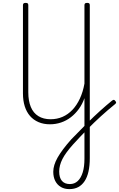

<svg xmlns="http://www.w3.org/2000/svg" viewBox="-20 -912 824 1330"><path d="M460 398Q427 398 402 383.5Q377 369 363 342Q349 315 349 278Q349 255 356.5 230.5Q364 206 379 179.5Q394 153 417.5 121.5Q441 90 474 53Q533 -8 582 -57Q631 -106 675 -145.5Q719 -185 756 -215Q764 -221 769 -220.5Q774 -220 780 -211Q786 -205 784 -199.5Q782 -194 775 -189Q728 -151 680 -107.5Q632 -64 583.5 -14.5Q535 35 484 91Q460 118 442 142.5Q424 167 412.5 189.5Q401 212 395.5 234Q390 256 390 276Q390 319 409 341Q428 363 464 363Q496 363 518.5 342Q541 321 553 282Q565 243 565 188V-232Q550 -190 526 -157Q502 -124 471 -100Q440 -76 403 -63.5Q366 -51 326 -51Q282 -51 247 -66Q212 -81 188 -108.5Q164 -136 151.5 -175.5Q139 -215 139 -265V-876Q139 -884 143 -888Q147 -892 157 -892Q168 -892 172 -888.5Q176 -885 176 -876V-273Q176 -213 193.5 -171Q211 -129 246 -107.5Q281 -86 330 -86Q375 -86 413 -102.5Q451 -119 481.5 -151Q512 -183 533.5 -229.5Q555 -276 565 -333V-876Q565 -885 569.5 -888.5Q574 -892 584 -892Q594 -892 598 -888.5Q602 -885 602 -876V183Q602 236 593 276Q584 316 566 343Q548 370 522 384Q496 398 460 398Z"/></svg>

Font: Playwrite HR Lijeva Thin
Style: Regular
Weight: 250
Designer: Veronika Burian, José Scaglione
Foundry: TypeTogether
Version: Version 1.002